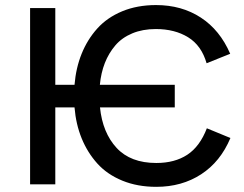

<svg xmlns="http://www.w3.org/2000/svg" viewBox="-20 -721 956 751"><path d="M591.3 9.8Q517.6 9.8 458.5 -14.4Q399.4 -38.6 360.8 -81.3Q322.3 -124 299.6 -179.4Q276.9 -234.9 271.5 -300.8H196.3V0H97.7V-689.5H196.3V-389.2H271.5Q276.9 -455.1 299.3 -510.7Q321.8 -566.4 360.4 -609.4Q398.9 -652.3 457.8 -676.8Q516.6 -701.2 590.3 -701.2Q690.4 -701.2 765.4 -652.3Q840.3 -603.5 880.4 -510.7L788.1 -473.6Q768.1 -543 715.8 -575.2Q663.6 -607.4 589.4 -607.4Q538.1 -607.4 497.6 -590.6Q457 -573.7 431.2 -543.5Q405.3 -513.2 390.1 -474.6Q375 -436 370.6 -389.2H663.6V-300.8H371.1Q381.3 -201.7 436 -142.6Q490.7 -83.5 591.3 -83.5Q663.6 -83.5 712.6 -115.7Q761.7 -147.9 789.1 -219.2L881.3 -181.2Q842.3 -88.4 766.8 -39.3Q691.4 9.8 591.3 9.8Z"/></svg>

Font: HK Grotesk Medium
Style: Regular
Weight: 500
Designer: Alfredo Marco Pradil and Stefan Peev
Foundry: Hanken Design Co.
Version: Version 1.045;PS 001.045;hotconv 1.0.88;makeotf.lib2.5.64775